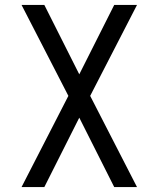

<svg xmlns="http://www.w3.org/2000/svg" viewBox="-20 -540 640 775"><path d="M67 215 256 -153 67 -520H159L300 -240L441 -520H533L344 -153L533 215H441L300 -65L159 215Z"/></svg>

Font: Iosevka Meiseki Sans
Style: Regular
Weight: 400
Monospace: yes
Designer: Belleve Invis
Foundry: Belleve Invis
Version: Version 11.2.6; ttfautohint (v1.8.4)